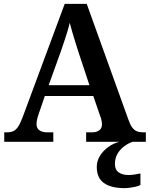

<svg xmlns="http://www.w3.org/2000/svg" viewBox="-20 -734 775 994"><path d="M2 0V-49H17Q36 -49 49 -55Q62 -61 73 -77Q84 -93 96 -124L315 -714H429L645 -114Q654 -88 664.5 -74Q675 -60 688.5 -54.5Q702 -49 719 -49H735V0H426V-49H459Q479 -49 493.5 -59Q508 -69 508 -91Q508 -98 506.5 -105.5Q505 -113 503.5 -119.5Q502 -126 499 -132L463 -237H212L180 -143Q177 -135 174.5 -126Q172 -117 170.5 -108Q169 -99 169 -92Q169 -70 184 -59.5Q199 -49 222 -49H256V0ZM232 -293H443L387 -462Q379 -487 370.5 -514Q362 -541 354.5 -567Q347 -593 341 -616Q336 -594 328.5 -569.5Q321 -545 312.5 -519.5Q304 -494 295 -468ZM625 240Q555 240 518 213.5Q481 187 481 130Q481 99 498 72Q515 45 542 26Q569 7 599 0H668Q647 6 625.5 21.5Q604 37 589.5 60Q575 83 575 115Q575 145 594.5 158.5Q614 172 644 172Q658 172 673.5 170Q689 168 707 164V224Q697 229 682 232.5Q667 236 651.5 238Q636 240 625 240Z"/></svg>

Font: Noto Serif Armenian SemiBold
Style: Regular
Weight: 600
Version: Version 2.007